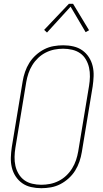

<svg xmlns="http://www.w3.org/2000/svg" viewBox="-20 -981 540 1009"><path d="M197 8Q169 8 143 2Q117 -4 96.5 -18.5Q76 -33 62 -54.5Q48 -76 42 -101.5Q36 -127 37 -154Q38 -181 42 -208L99 -553Q103 -578 111.5 -603Q120 -628 134 -650.5Q148 -673 168.5 -691.5Q189 -710 212.5 -722Q236 -734 261.5 -738.5Q287 -743 312 -743Q340 -743 366 -737Q392 -731 412.5 -716.5Q433 -702 447 -680.5Q461 -659 467 -633.5Q473 -608 472 -581Q471 -554 467 -527L410 -182Q406 -157 397.5 -132Q389 -107 375 -84.5Q361 -62 340.5 -43.5Q320 -25 296.5 -13Q273 -1 247.5 3.5Q222 8 197 8ZM197 -10Q220 -10 243 -14.5Q266 -19 288 -30Q310 -41 328 -58Q346 -75 359 -96Q372 -117 379.5 -139.5Q387 -162 391 -185L448 -530Q452 -554 452.5 -578.5Q453 -603 448 -625.5Q443 -648 431.5 -668Q420 -688 401.5 -701Q383 -714 359.5 -719.5Q336 -725 312 -725Q289 -725 266 -720.5Q243 -716 221 -705Q199 -694 181 -677Q163 -660 150 -639Q137 -618 129.5 -595.5Q122 -573 118 -550L61 -205Q57 -181 56.5 -156.5Q56 -132 61 -109.5Q66 -87 78 -67Q90 -47 108 -34Q126 -21 149.5 -15.5Q173 -10 197 -10ZM227 -810 212 -824 342 -961H364L448 -822L430 -812L351 -946Z"/></svg>

Font: Iosevka SS04 Thin Oblique
Style: Regular
Weight: 100
Italic angle: -9°
Monospace: yes
Designer: Belleve Invis
Foundry: Belleve Invis
Version: Version 19.0.0; ttfautohint (v1.8.4)